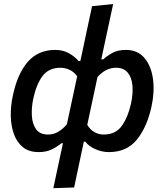

<svg xmlns="http://www.w3.org/2000/svg" viewBox="-20 -764 838 979"><path d="M252 195.5Q263 142.5 274.2 91.2Q285.5 40 298 -19.5L301 -34H294Q269 -14 242 -1.2Q215 11.5 177 11.5Q128 11.5 97.2 -13.2Q66.5 -38 51.2 -79.5Q36 -121 35 -172.2Q34 -223.5 45.5 -276.5Q69 -388.5 122 -449Q175 -509.5 261.5 -509.5Q301.5 -509.5 332 -492.2Q362.5 -475 380 -453H389.5L398.5 -493Q411.5 -555.5 424.2 -615Q437 -674.5 449.5 -732.5L557 -743.5Q544 -683.5 531 -623Q518 -562.5 503.5 -494.5L496.5 -461H506Q527 -480 554.2 -494.8Q581.5 -509.5 621.5 -509.5Q681.5 -509.5 716 -469Q750.5 -428.5 759.8 -363Q769 -297.5 753 -223Q730.5 -117.5 678.8 -53Q627 11.5 535.5 11.5Q499.5 11.5 466 -3.5Q432.5 -18.5 415 -41.5H407.5L402.5 -18.5Q391 36.5 380.2 86.8Q369.5 137 358 192ZM225 -78Q253 -78 276.5 -91.8Q300 -105.5 321 -130L373.5 -375Q357.5 -397.5 334.8 -408Q312 -418.5 288 -418.5Q229 -418.5 197.2 -376.8Q165.5 -335 149.5 -260.5Q140 -214.5 142.5 -172.8Q145 -131 164.5 -104.5Q184 -78 225 -78ZM508.5 -78Q570 -78 601.8 -123.2Q633.5 -168.5 648.5 -238Q659 -288 655.2 -328.8Q651.5 -369.5 631 -394Q610.5 -418.5 571.5 -418.5Q519 -418.5 477 -371L425 -127.5Q438 -104.5 460 -91.2Q482 -78 508.5 -78Z"/></svg>

Font: Commissioner Medium
Style: Italic
Weight: 500
Italic angle: -12°
Designer: Kostas Bartsokas
Foundry: Kostas Bartsokas
Version: Version 1.000; ttfautohint (v1.8.3)